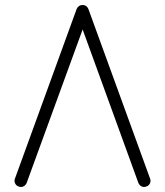

<svg xmlns="http://www.w3.org/2000/svg" viewBox="-20 -737 660 769"><path d="M55 10Q45 7 40.5 -2.5Q36 -12 40 -22L287 -701Q294 -717 311 -717Q327 -717 334 -701L581 -22Q585 -12 580.5 -2.5Q576 7 566 10Q556 14 547 9.5Q538 5 534 -5L311 -619L87 -5Q83 5 74 9.5Q65 14 55 10Z"/></svg>

Font: Zen Kurenaido
Style: ARC
Weight: 400
Designer: Yoshimichi Ohira
Foundry: Positype
Version: Version 1.001